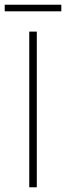

<svg xmlns="http://www.w3.org/2000/svg" viewBox="-24 -794 280 814"><path d="M-4 -746H236V-774H-4V-746ZM100 0H132V-660H100V0Z"/></svg>

Font: Assistant ExtraLight
Style: Regular
Weight: 275
Designer: Hebrew By Ben Nathan, Latin by Paul Hunt
Version: Version 2.001;PS 002.001;hotconv 1.0.88;makeotf.lib2.5.64775